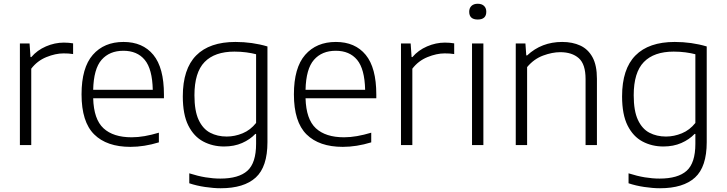

<svg xmlns="http://www.w3.org/2000/svg" viewBox="-20 -773 3872 1023"><path d="M86 0V-541.5H137.5L142.5 -469H147Q178 -505.5 225 -525.8Q272 -546 320 -546Q346.5 -546 369.5 -542V-485Q357 -487 344.5 -487.8Q332 -488.5 318 -488.5Q276 -488.5 227.2 -468.8Q178.5 -449 146.5 -407V0Z M675 9.5Q549 9.5 481.8 -57Q414.5 -123.5 414.5 -270.5Q414.5 -412 474.5 -480.8Q534.5 -549.5 638 -549.5Q740.5 -549.5 797 -480.8Q853.5 -412 853.5 -269.5V-249.5H476.5Q479.5 -137.5 531.5 -89.5Q583.5 -41.5 681.5 -41.5Q715 -41.5 750.8 -47.8Q786.5 -54 826.5 -66V-14.5Q748 9.5 675 9.5ZM637.5 -502.5Q563.5 -502.5 521.2 -454.2Q479 -406 476.5 -294.5H794Q791.5 -405.5 751.2 -454Q711 -502.5 637.5 -502.5Z M1156 230Q1117.5 230 1072.2 223.2Q1027 216.5 988.5 203.5V150.5Q1034 165 1075 171.8Q1116 178.5 1154 178.5Q1251.5 178.5 1298 137Q1344.5 95.5 1344.5 -7V-59.5H1340.5Q1312 -29.5 1269.8 -11Q1227.5 7.5 1174 7.5Q1113 7.5 1063 -19Q1013 -45.5 983.5 -104Q954 -162.5 954 -259.5Q954 -405.5 1025.2 -477.5Q1096.5 -549.5 1234.5 -549.5Q1324 -549.5 1405 -525.5V-15.5Q1405 116 1342.5 173Q1280 230 1156 230ZM1188 -45.5Q1231 -45.5 1272.8 -62.8Q1314.5 -80 1344.5 -118V-484Q1322 -490 1292.2 -494Q1262.5 -498 1229 -498Q1124 -498 1070 -442.5Q1016 -387 1016 -265.5Q1016 -182 1038.5 -134Q1061 -86 1099.8 -65.8Q1138.5 -45.5 1188 -45.5Z M1806.5 9.5Q1680.5 9.5 1613.2 -57Q1546 -123.5 1546 -270.5Q1546 -412 1606 -480.8Q1666 -549.5 1769.5 -549.5Q1872 -549.5 1928.5 -480.8Q1985 -412 1985 -269.5V-249.5H1608Q1611 -137.5 1663 -89.5Q1715 -41.5 1813 -41.5Q1846.5 -41.5 1882.2 -47.8Q1918 -54 1958 -66V-14.5Q1879.5 9.5 1806.5 9.5ZM1769 -502.5Q1695 -502.5 1652.8 -454.2Q1610.5 -406 1608 -294.5H1925.5Q1923 -405.5 1882.8 -454Q1842.5 -502.5 1769 -502.5Z M2116.5 0V-541.5H2168L2173 -469H2177.5Q2208.5 -505.5 2255.5 -525.8Q2302.5 -546 2350.5 -546Q2377 -546 2400 -542V-485Q2387.5 -487 2375 -487.8Q2362.5 -488.5 2348.5 -488.5Q2306.5 -488.5 2257.8 -468.8Q2209 -449 2177 -407V0Z M2495 0V-541.5H2555.5V0ZM2525.5 -669Q2480 -669 2480 -710.5Q2480 -730 2492 -741.5Q2504 -753 2525.5 -753Q2547 -753 2559 -741.5Q2571 -730 2571 -710.5Q2571 -669 2525.5 -669Z M2728 0V-541.5H2779.5L2784 -478H2789Q2865.5 -549.5 2975.5 -549.5Q3030.5 -549.5 3072 -530.2Q3113.5 -511 3137 -468Q3160.5 -425 3160.5 -353.5V0H3100V-352Q3100 -431 3063.8 -463Q3027.5 -495 2965 -495Q2922.5 -495 2873.8 -477Q2825 -459 2788.5 -415.5V0Z M3496.5 230Q3458 230 3412.8 223.2Q3367.5 216.5 3329 203.5V150.5Q3374.5 165 3415.5 171.8Q3456.5 178.5 3494.5 178.5Q3592 178.5 3638.5 137Q3685 95.5 3685 -7V-59.5H3681Q3652.5 -29.5 3610.2 -11Q3568 7.5 3514.5 7.5Q3453.5 7.5 3403.5 -19Q3353.5 -45.5 3324 -104Q3294.5 -162.5 3294.5 -259.5Q3294.5 -405.5 3365.8 -477.5Q3437 -549.5 3575 -549.5Q3664.5 -549.5 3745.5 -525.5V-15.5Q3745.5 116 3683 173Q3620.5 230 3496.5 230ZM3528.5 -45.5Q3571.5 -45.5 3613.2 -62.8Q3655 -80 3685 -118V-484Q3662.5 -490 3632.8 -494Q3603 -498 3569.5 -498Q3464.5 -498 3410.5 -442.5Q3356.5 -387 3356.5 -265.5Q3356.5 -182 3379 -134Q3401.5 -86 3440.2 -65.8Q3479 -45.5 3528.5 -45.5Z"/></svg>

Font: Encode Sans SemiExpanded SemiExpanded Light
Style: Regular
Weight: 300
Width: 6
Designer: Multiple Designers
Foundry: Impallari Type
Version: Version 3.000; ttfautohint (v1.8.3) -l 8 -r 50 -G 200 -x 14 